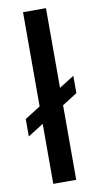

<svg xmlns="http://www.w3.org/2000/svg" viewBox="-91 -849 460 890"><g transform="rotate(-10 139.0 -404.0)"><path d="M85 0V-282.5L11.5 -236V-318L85 -364.5V-808H193V-433L263.5 -477V-395.5L193 -351V0Z"/></g></svg>

Font: Encode Sans SemiExpanded SemiExpanded Medium
Style: Regular
Weight: 500
Width: 6
Designer: Multiple Designers
Foundry: Impallari Type
Version: Version 3.000; ttfautohint (v1.8.3) -l 8 -r 50 -G 200 -x 14 